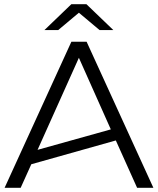

<svg xmlns="http://www.w3.org/2000/svg" viewBox="-20 -900 757 920"><path d="M523 -756 394 -880H322L193 -756H259L358 -839L457 -756ZM79 0 130 -113 535 -227 637 0H715L395 -700H322L2 0ZM358 -623 511 -280 160 -182Z"/></svg>

Font: Talent
Style: Regular
Weight: 400
Designer: Mike Powis
Version: Version 1.001;hotconv 1.0.109;makeotfexe 2.5.65596